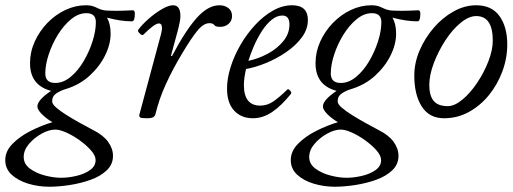

<svg xmlns="http://www.w3.org/2000/svg" viewBox="-79 -436 1946 729"><path d="M108 273Q67 273 28.5 261.5Q-10 250 -34.5 227.5Q-59 205 -59 172Q-59 138 -31.5 110Q-4 82 37.5 61Q79 40 120 28Q95 13 79 -3.5Q63 -20 63 -32Q63 -56 115 -91Q35 -112 35 -196Q35 -239 53 -278.5Q71 -318 101 -349Q131 -380 169 -398Q207 -416 247 -416Q261 -416 270.5 -413.5Q280 -411 294 -404Q309 -397 325 -396Q341 -395 366 -395Q377 -395 391.5 -395.5Q406 -396 425 -397Q433 -397 433 -384Q433 -355 422 -355Q380 -355 327 -369Q341 -346 341 -308Q341 -268 320 -225.5Q299 -183 260.5 -148Q222 -113 168 -97Q151 -92 135 -81.5Q119 -71 119 -51Q119 -41 134.5 -27.5Q150 -14 174 1Q198 16 225 31Q252 46 275 58Q313 77 331.5 102.5Q350 128 350 156Q350 188 326.5 210.5Q303 233 265.5 246.5Q228 260 186 266.5Q144 273 108 273ZM131 -121Q161 -121 189 -144Q217 -167 238.5 -203.5Q260 -240 272.5 -279.5Q285 -319 285 -352Q285 -386 249 -386Q219 -386 191 -363Q163 -340 141 -304.5Q119 -269 106 -229.5Q93 -190 93 -157Q93 -121 131 -121ZM153 239Q180 239 210.5 232Q241 225 262.5 210Q284 195 284 172Q284 155 267 135.5Q250 116 224.5 97.5Q199 79 173.5 67.5Q148 56 131 56Q107 56 79 71.5Q51 87 31 110.5Q11 134 11 160Q11 187 35 204.5Q59 222 92 230.5Q125 239 153 239Z M479 13Q458 13 453.5 10Q449 7 450 0L532 -305Q533 -310 534.5 -316.5Q536 -323 536 -330Q536 -347 524 -347Q508 -347 465 -304Q461 -300 451.5 -309Q442 -318 446 -323Q459 -341 483 -362.5Q507 -384 533.5 -400Q560 -416 578 -416Q606 -416 606 -375Q606 -357 595 -316L570 -224L574 -223Q625 -320 668 -368Q711 -416 754 -416Q774 -416 788 -405.5Q802 -395 802 -375Q802 -357 789 -345.5Q776 -334 757 -334Q739 -334 734.5 -341Q730 -348 716 -348Q694 -348 670.5 -319.5Q647 -291 612 -232Q577 -174 551 -117Q525 -60 511 -2Q509 5 502.5 9Q496 13 479 13Z M881 13Q837 13 810 -16Q783 -45 783 -100Q783 -138 796.5 -181Q810 -224 834 -265.5Q858 -307 889.5 -341Q921 -375 957 -395.5Q993 -416 1030 -416Q1090 -416 1090 -360Q1090 -325 1067 -294Q1044 -263 1007.5 -238Q971 -213 930.5 -196.5Q890 -180 855 -174Q851 -155 849 -140.5Q847 -126 847 -113Q847 -35 909 -35Q935 -35 957.5 -50Q980 -65 1012 -96Q1015 -100 1022 -92.5Q1029 -85 1026 -80Q989 -34 954 -10.5Q919 13 881 13ZM864 -205Q902 -213 937.5 -232Q973 -251 996.5 -279.5Q1020 -308 1020 -343Q1020 -377 993 -377Q972 -377 952 -360.5Q932 -344 915 -317.5Q898 -291 885 -261Q872 -231 864 -205Z M1192 273Q1151 273 1112.5 261.5Q1074 250 1049.5 227.5Q1025 205 1025 172Q1025 138 1052.5 110Q1080 82 1121.5 61Q1163 40 1204 28Q1179 13 1163 -3.5Q1147 -20 1147 -32Q1147 -56 1199 -91Q1119 -112 1119 -196Q1119 -239 1137 -278.5Q1155 -318 1185 -349Q1215 -380 1253 -398Q1291 -416 1331 -416Q1345 -416 1354.5 -413.5Q1364 -411 1378 -404Q1393 -397 1409 -396Q1425 -395 1450 -395Q1461 -395 1475.5 -395.5Q1490 -396 1509 -397Q1517 -397 1517 -384Q1517 -355 1506 -355Q1464 -355 1411 -369Q1425 -346 1425 -308Q1425 -268 1404 -225.5Q1383 -183 1344.5 -148Q1306 -113 1252 -97Q1235 -92 1219 -81.5Q1203 -71 1203 -51Q1203 -41 1218.5 -27.5Q1234 -14 1258 1Q1282 16 1309 31Q1336 46 1359 58Q1397 77 1415.5 102.5Q1434 128 1434 156Q1434 188 1410.5 210.5Q1387 233 1349.5 246.5Q1312 260 1270 266.5Q1228 273 1192 273ZM1215 -121Q1245 -121 1273 -144Q1301 -167 1322.5 -203.5Q1344 -240 1356.5 -279.5Q1369 -319 1369 -352Q1369 -386 1333 -386Q1303 -386 1275 -363Q1247 -340 1225 -304.5Q1203 -269 1190 -229.5Q1177 -190 1177 -157Q1177 -121 1215 -121ZM1237 239Q1264 239 1294.5 232Q1325 225 1346.5 210Q1368 195 1368 172Q1368 155 1351 135.5Q1334 116 1308.5 97.5Q1283 79 1257.5 67.5Q1232 56 1215 56Q1191 56 1163 71.5Q1135 87 1115 110.5Q1095 134 1095 160Q1095 187 1119 204.5Q1143 222 1176 230.5Q1209 239 1237 239Z M1607 13Q1551 13 1522.5 -31.5Q1494 -76 1494 -149Q1494 -197 1514 -244Q1534 -291 1567.5 -330Q1601 -369 1643 -392.5Q1685 -416 1729 -416Q1788 -416 1817.5 -375Q1847 -334 1847 -267Q1847 -215 1828.5 -165Q1810 -115 1777.5 -75Q1745 -35 1701.5 -11Q1658 13 1607 13ZM1621 -33Q1647 -33 1677 -58Q1707 -83 1733 -122Q1759 -161 1775.5 -203.5Q1792 -246 1792 -282Q1792 -375 1729 -375Q1701 -375 1669.5 -349Q1638 -323 1611.5 -282Q1585 -241 1568 -196Q1551 -151 1551 -113Q1551 -73 1567.5 -53Q1584 -33 1621 -33Z"/></svg>

Font: Junicode
Style: Italic
Weight: 400
Italic angle: -11°
Designer: Peter S. Baker
Version: Version 2.100; ttfautohint (v1.8.4)